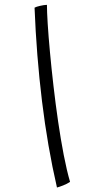

<svg xmlns="http://www.w3.org/2000/svg" viewBox="-20 -754 402 814"><path d="M277 17Q264.5 25.5 248 32Q231.5 38.5 221.5 41Q181.5 -132.5 158 -325.5Q134.5 -518.5 126.5 -721.5Q133.5 -725.5 149.8 -729.2Q166 -733 179 -733.5Q179 -706 182.2 -653.5Q185.5 -601 191.8 -533Q198 -465 206.8 -389.2Q215.5 -313.5 226.5 -238.2Q237.5 -163 250.2 -97Q263 -31 277 17Z"/></svg>

Font: Grandstander ExtraLight
Style: Italic
Weight: 200
Italic angle: -15°
Designer: Tyler Finck
Foundry: Etcetera Type Co
Version: Version 1.200; ttfautohint (v1.8.3)